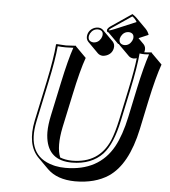

<svg xmlns="http://www.w3.org/2000/svg" viewBox="-60 -895 897 1015"><g transform="rotate(5 389.0 -387.5)"><path d="M372.6 -709Q378.9 -739.7 409.7 -751Q418.9 -753.9 427.2 -753.9Q443.8 -753.4 453.6 -743.7L510.3 -687Q522.9 -672.9 519 -652.3Q512.7 -621.6 481.9 -610.8Q472.7 -607.9 464.8 -607.4Q448.7 -607.9 438 -617.7L381.8 -674.3Q368.7 -688.5 372.6 -709ZM601.6 -840.8Q612.8 -833.5 621.1 -826.2L677.7 -769.5Q690.9 -755.4 696.3 -738.8L644.5 -716.8L674.3 -687Q687 -672.9 683.1 -652.3Q682.1 -647.9 681.2 -645Q683.1 -645 685.1 -645L720.7 -647.9L721.2 -645L777.8 -588.4Q753.4 -521 725.1 -388.7L693.4 -238.3Q652.8 -47.9 552.7 19.5Q481.9 66.4 375.5 66.4Q280.3 65.4 229 15.1L172.4 -41.5Q109.4 -106.4 136.2 -235.8L180.7 -444.8Q208 -574.2 212.9 -645L215.8 -647.9Q217.8 -647.9 266.1 -645L318.8 -647.9L319.3 -645L375.5 -588.4Q351.1 -521 323.2 -388.2L285.6 -212.4Q264.2 -107.9 287.1 -52.2Q314.5 -41.5 350.6 -41Q493.7 -41 547.9 -167Q564.9 -207.5 580.1 -276.9L615.7 -444.8Q637.7 -547.9 644.5 -610.4Q636.2 -607.9 628.9 -607.4Q612.3 -607.9 602.1 -617.7L545.4 -674.3Q543.5 -676.3 543 -677.2Q541 -677.2 540 -676.8L483.4 -733.4Q479.5 -733.9 477.1 -735.8Q473.6 -740.7 474.6 -746.6Q478.5 -756.8 490.2 -765.1ZM602.1 -828.6 496.1 -756.8Q485.8 -750 484.9 -745.1L484.4 -743.7Q494.6 -745.1 514.2 -753.4L627 -800.8Q618.2 -817.4 602.1 -828.6ZM625.5 -442.9 589.8 -274.9Q563 -147.9 513.7 -94.2Q454.6 -31.2 350.6 -30.8Q227.1 -30.8 210.4 -147.5Q208 -164.1 208 -180.7Q208 -219.2 219.2 -271L256.8 -447.3Q283.2 -571.3 305.7 -636.2Q287.1 -634.8 266.1 -634.8Q240.7 -634.8 222.7 -637.2Q216.8 -565.9 190.4 -442.9L146 -233.9Q106 -46.9 253.4 -8.3Q259.3 -6.8 264.6 -5.4Q291 0 318.8 0Q496.1 0 572.3 -137.2Q606 -198.7 627 -296.9L658.7 -447.3Q685.1 -570.3 707.5 -636.2Q696.3 -635.3 685.1 -634.8Q669.4 -634.8 657.2 -636.7Q651.4 -565.9 625.5 -442.9ZM546.4 -707Q542 -680.7 565.4 -674.8Q569.3 -674.3 572.3 -673.8Q598.6 -673.8 612.3 -699.2Q615.2 -705.6 616.7 -710.9Q621.1 -737.3 598.1 -743.2Q594.7 -743.7 591.3 -744.1Q564.9 -744.1 550.8 -718.8Q547.9 -712.4 546.4 -707ZM382.3 -707Q377.9 -680.7 401.4 -674.8Q405.3 -674.3 408.2 -673.8Q434.6 -673.8 448.7 -699.2Q451.7 -705.6 453.1 -710.9Q458.5 -737.3 435.1 -743.2Q430.7 -744.1 427.2 -744.1Q400.9 -744.1 386.7 -718.8Q383.8 -712.4 382.3 -707Z"/></g></svg>

Font: Linux Biolinum Shadow O
Style: Italic
Weight: 400
Italic angle: -12°
Designer: Philipp H. Poll
Foundry: Philipp H. Poll
Version: Version 0.6.2